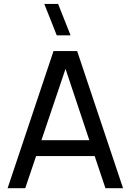

<svg xmlns="http://www.w3.org/2000/svg" viewBox="-20 -988 686 1008"><path d="M285 -967.5 350.5 -802.5H278L212.5 -967.5ZM626 0H533.5L477 -168.5H169.5L112.5 0H20L261 -720H385ZM324 -626.5 197.5 -252H449Z"/></svg>

Font: CCSD_manrope Medium
Style: Regular
Weight: 500
Designer: Mikhail Sharanda
Foundry: Mikhail Sharanda
Version: Version 4.503